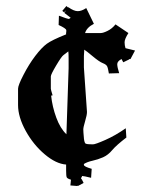

<svg xmlns="http://www.w3.org/2000/svg" viewBox="-20 -602 495 638"><path d="M258.8 -377.9 269 -230Q269 -219.7 262.9 -199.5Q256.8 -179.2 256.8 -171.9Q256.8 -164.6 258.8 -143.1V-142.1Q260.7 -126 265.1 -124.5Q269.5 -123 275.1 -122.8Q280.8 -122.6 288.6 -122.3Q296.4 -122.1 330.1 -137Q363.8 -151.9 397.9 -175.8L399.9 -145Q366.7 -119.6 353 -103.3Q339.4 -86.9 322.3 -79.3Q305.2 -71.8 287.4 -67.9Q269.5 -64 258.8 -57.1V-54.2Q258.8 -48.3 284.7 -41L282.7 -11.2Q258.8 -17.1 253.9 -17.1H252L252.9 -16.1L249 -9.8Q252 -6.8 257.8 5.9L238.8 16.1L236.8 14.2V16.1L213.9 14.2L215.8 -4.9Q204.1 -8.3 201.9 -12.5Q199.7 -16.6 199.7 -35.2V-55.2Q166 -57.6 128.4 -89.4Q90.8 -121.1 65.4 -167.2Q40 -213.4 40 -252.9V-307.1Q40 -318.4 57.9 -353Q75.7 -387.7 96.9 -415.8Q118.2 -443.8 135.5 -456.5Q152.8 -469.2 199.7 -487.8Q199.2 -490.7 200 -495.1Q200.7 -499.5 200.2 -502Q199.2 -507.8 174.8 -519L175.8 -549.8Q204.6 -539.1 207.8 -539.1Q210.9 -539.1 214.8 -543L193.8 -559.1L199.7 -567.9L192.9 -561L187 -565.9L200.7 -582L206.1 -577.1L207 -578.1Q225.6 -564.9 238.3 -564.9Q251 -564.9 266.6 -575.2L292 -522.9Q268.1 -510.7 262.7 -492.2H314.9Q322.8 -492.2 337.6 -499.5Q352.5 -506.8 363.8 -521L406.7 -492.2Q394 -472.2 394 -461.7Q394 -451.2 397 -441.9L428.7 -434.1L413.6 -405.8H408.7L409.7 -404.8L389.6 -395L383.8 -405.8Q369.6 -398.4 369.6 -388.7Q369.6 -378.9 376 -358.9L341.8 -357.9Q338.9 -376 335.9 -381.8Q333 -387.7 321.3 -392.3Q309.6 -397 288.1 -415Q266.6 -433.1 259.8 -437V-432.1L258.8 -416ZM200.7 -155.8 208 -375V-407.2Q208 -423.8 207 -431.2L190.9 -418.9Q184.6 -414.6 166.7 -384.5Q148.9 -354.5 148.9 -348.1V-307.1Q148.9 -304.2 154.8 -285.2L149.9 -284.2Q153.8 -247.1 167 -211.2Q180.2 -175.3 200.7 -155.8ZM392.6 -411.1 388.7 -409.2Z"/></svg>

Font: Eater
Style: Regular
Weight: 400
Version: Version 001.002